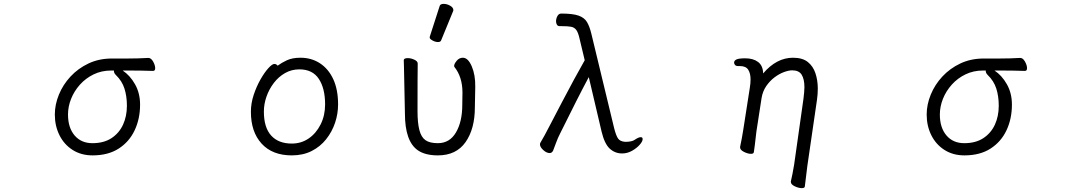

<svg xmlns="http://www.w3.org/2000/svg" viewBox="-20 -784 5540 991"><path d="M746 -485Q760 -485 770.5 -466Q781 -447 781 -432Q781 -418 770 -418Q737 -419 708 -419.5Q679 -420 644 -420H613Q651 -395 677 -349Q703 -303 703 -244Q703 -171 675 -111.5Q647 -52 592.5 -17Q538 18 458 18Q399 18 355 -10Q311 -38 287 -86Q263 -134 263 -193Q263 -244 284 -295.5Q305 -347 344 -389Q383 -431 437 -456.5Q491 -482 558 -482H640Q694 -482 745 -485ZM568 -420H554Q504 -420 463 -400Q422 -380 392.5 -347Q363 -314 347 -274Q331 -234 331 -193Q331 -125 365 -85Q399 -45 457 -45Q516 -45 555.5 -71Q595 -97 615 -140.5Q635 -184 635 -238Q635 -287 622.5 -326.5Q610 -366 578 -397Q572 -403 570 -408Q568 -413 568 -417Z M1413 -445Q1433 -460 1461 -473Q1489 -486 1531 -486Q1588 -486 1632 -457Q1676 -428 1700.5 -374.5Q1725 -321 1725 -245Q1725 -197 1709.5 -150.5Q1694 -104 1663.5 -65.5Q1633 -27 1588.5 -4.5Q1544 18 1486 18Q1386 18 1330.5 -42.5Q1275 -103 1275 -207Q1275 -251 1289.5 -294.5Q1304 -338 1324.5 -374Q1345 -410 1365 -432Q1385 -454 1396 -454Q1406 -454 1413 -445ZM1486 -43Q1535 -43 1573.5 -69.5Q1612 -96 1635 -142Q1658 -188 1658 -245Q1658 -328 1625.5 -377Q1593 -426 1525 -426Q1485 -426 1451.5 -407Q1418 -388 1393.5 -356Q1369 -324 1355.5 -285.5Q1342 -247 1342 -208Q1342 -126 1379.5 -84.5Q1417 -43 1486 -43Z M2249 -752Q2252 -764 2269.5 -764Q2287 -764 2303.5 -754.5Q2320 -745 2320 -732Q2320 -729 2319 -727L2257 -576Q2254 -567 2240.5 -567Q2227 -567 2212.5 -575Q2198 -583 2198 -589.5Q2198 -596 2199 -597ZM2433 -336Q2432 -278 2431 -230Q2431 -119 2383 -50.5Q2335 18 2240 18Q2175 18 2137 -8Q2070 -54 2070 -198Q2066 -413 2065 -440L2064 -474Q2065 -484 2085 -484Q2101 -484 2118.5 -476Q2136 -468 2136 -456Q2135 -401 2135 -210Q2135 -150 2144.5 -113Q2154 -76 2176 -60.5Q2198 -45 2240 -45Q2301 -45 2333.5 -100.5Q2366 -156 2366 -242L2367 -306Q2367 -387 2325 -439L2324 -444Q2324 -454 2337 -470Q2350 -486 2369 -486Q2396 -486 2415 -441.5Q2434 -397 2433 -336Z M3212 -52Q3223 -52 3236 -54.5Q3249 -57 3257 -63Q3276 -76 3287 -76Q3297 -76 3297 -66Q3297 -54 3281.5 -36.5Q3266 -19 3242 -5.5Q3218 8 3191 8Q3154 8 3127 -17Q3100 -42 3085 -105L3019 -386Q2990 -332 2953 -259Q2916 -186 2872 -97Q2859 -72 2850.5 -48Q2842 -24 2835 -7Q2829 6 2817 6Q2801 6 2784 -9.5Q2767 -25 2767 -39Q2767 -43 2769 -47Q2780 -65 2791.5 -86.5Q2803 -108 2816 -133Q2848 -194 2880 -255.5Q2912 -317 2942.5 -373Q2973 -429 2998 -473L2971 -586Q2964 -617 2954 -630Q2944 -643 2927 -646Q2910 -649 2880 -649H2869Q2859 -649 2854.5 -656.5Q2850 -664 2850 -674Q2850 -688 2857 -701Q2864 -714 2877 -714Q2936 -714 2966 -703.5Q2996 -693 3009.5 -670.5Q3023 -648 3032 -611L3150 -122Q3160 -83 3170.5 -68.5Q3181 -54 3206 -52Z M4134 179Q4133 187 4118 187Q4102 187 4082 177.5Q4062 168 4062 155V152Q4066 135 4070.5 112.5Q4075 90 4079 65L4127 -274Q4129 -291 4130.5 -306Q4132 -321 4132 -334Q4132 -375 4118 -398Q4104 -421 4069 -421Q4051 -421 4026.5 -412Q4002 -403 3978 -385Q3954 -367 3935.5 -340.5Q3917 -314 3911 -279L3884 -104Q3883 -95 3880.5 -74Q3878 -53 3875.5 -31.5Q3873 -10 3871 1Q3870 10 3856 10Q3840 10 3820 0Q3800 -10 3800 -23V-26Q3804 -44 3809 -71Q3814 -98 3816 -112L3850 -330Q3852 -342 3853 -353Q3854 -364 3854 -374Q3854 -405 3842 -424Q3830 -443 3799 -443H3789Q3779 -443 3774 -448.5Q3769 -454 3769 -461Q3769 -471 3781 -477Q3793 -483 3827 -483Q3868 -483 3893 -464Q3918 -445 3919 -405Q3988 -486 4073 -486Q4122 -486 4149.5 -464Q4177 -442 4189 -405.5Q4201 -369 4201 -327Q4201 -313 4200 -298.5Q4199 -284 4197 -270L4147 73Z M5246 -485Q5260 -485 5270.5 -466Q5281 -447 5281 -432Q5281 -418 5270 -418Q5237 -419 5208 -419.5Q5179 -420 5144 -420H5113Q5151 -395 5177 -349Q5203 -303 5203 -244Q5203 -171 5175 -111.5Q5147 -52 5092.5 -17Q5038 18 4958 18Q4899 18 4855 -10Q4811 -38 4787 -86Q4763 -134 4763 -193Q4763 -244 4784 -295.5Q4805 -347 4844 -389Q4883 -431 4937 -456.5Q4991 -482 5058 -482H5140Q5194 -482 5245 -485ZM5068 -420H5054Q5004 -420 4963 -400Q4922 -380 4892.5 -347Q4863 -314 4847 -274Q4831 -234 4831 -193Q4831 -125 4865 -85Q4899 -45 4957 -45Q5016 -45 5055.5 -71Q5095 -97 5115 -140.5Q5135 -184 5135 -238Q5135 -287 5122.5 -326.5Q5110 -366 5078 -397Q5072 -403 5070 -408Q5068 -413 5068 -417Z"/></svg>

Font: Moon Stars Kai T HW
Style: Regular
Weight: 400
Designer: GuiWonder
Version: Version 1.101